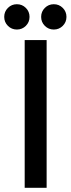

<svg xmlns="http://www.w3.org/2000/svg" viewBox="-67 -890 335 910"><path d="M145.5 -767.5Q128 -785 128 -810Q128 -835 145.5 -852.5Q163 -870 188 -870Q213 -870 230.5 -852.5Q248 -835 248 -810Q248 -785 230.5 -767.5Q213 -750 188 -750Q163 -750 145.5 -767.5ZM-29.5 -767.5Q-47 -785 -47 -810Q-47 -835 -29.5 -852.5Q-12 -870 13 -870Q38 -870 55.5 -852.5Q73 -835 73 -810Q73 -785 55.5 -767.5Q38 -750 13 -750Q-12 -750 -29.5 -767.5ZM154 0H50V-700H154Z"/></svg>

Font: Edgecutting Lite Medium
Style: Medium
Weight: 500
Designer: RandomMaerks (Nguyen Gia Bao)
Version: Version 1.0